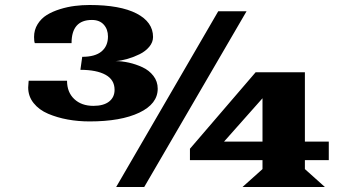

<svg xmlns="http://www.w3.org/2000/svg" viewBox="-20 -745 1380 765"><path d="M92.3 -396.5Q92.3 -404.8 94.2 -423.3H247.1Q247.1 -377.4 275.9 -350.3Q304.7 -323.2 352.1 -323.2Q392.6 -323.2 414.6 -340.3Q436.5 -357.4 436.5 -387.2Q436.5 -427.2 400.6 -447Q364.7 -466.8 300.3 -466.8L307.6 -518.6Q358.9 -518.6 384.5 -540Q410.2 -561.5 410.2 -599.6Q410.2 -628.4 393.3 -647Q376.5 -665.5 346.2 -665.5Q265.1 -665.5 265.1 -573.2H118.7Q115.7 -580.1 115.7 -597.7Q115.7 -626 129.9 -648.7Q144 -671.4 166.5 -685.3Q189 -699.2 219 -708.5Q249 -717.8 278.1 -721.4Q307.1 -725.1 336.9 -725.1Q458.5 -725.1 524.2 -691.2Q589.8 -657.2 589.8 -597.7Q589.8 -576.7 574.7 -558.6Q559.6 -540.5 536.4 -529.1Q513.2 -517.6 488.5 -510.5Q463.9 -503.4 440.9 -501.5Q466.3 -501.5 493.7 -495.4Q521 -489.3 547.6 -477.1Q574.2 -464.8 591.3 -442.6Q608.4 -420.4 608.4 -391.6Q608.4 -331.1 534.9 -296.1Q461.4 -261.2 336.9 -261.2Q291.5 -261.2 249.8 -268.8Q208 -276.4 171.9 -291.7Q135.7 -307.1 114 -334.2Q92.3 -361.3 92.3 -396.5ZM442.9 0 849.6 -700.2H962.4L554.7 0ZM736.8 -106.9V-152.3L998.5 -457H1194.8V-180.7H1290V-106.9H1194.8V-71.3L1274.4 0H946.3L1025.9 -71.3V-106.9ZM872.6 -180.7H1025.9V-353.5Z"/></svg>

Font: Goblin
Style: Regular
Weight: 400
Designer: Riccardo De Franceschi
Foundry: Sorkin Type Co.
Version: Version 1.001